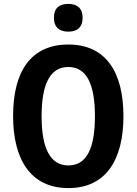

<svg xmlns="http://www.w3.org/2000/svg" viewBox="-20 -953 699 983"><path d="M330 -933C284 -933 256 -912 256 -862C256 -812 286 -791 330 -791C374 -791 403 -812 403 -862C403 -911 375 -933 330 -933ZM612 -358C612 -581 524 -725 330 -725C140 -725 47 -590 47 -359C47 -137 137 10 330 10C523 10 612 -136 612 -358ZM193 -358C193 -520 235 -610 330 -610C424 -610 466 -521 466 -358C466 -194 424 -106 330 -106C236 -106 193 -196 193 -358Z"/></svg>

Font: Noto Sans Display SemiCondensed
Style: Bold
Weight: 700
Width: 4
Designer: Monotype Design Team
Foundry: Monotype Imaging Inc.
Version: Version 1.900